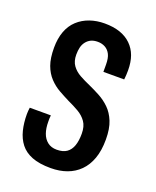

<svg xmlns="http://www.w3.org/2000/svg" viewBox="-110 -606 558 685"><g transform="rotate(20 169.5 -263.5)"><path d="M164 12Q121 12 93 1Q65 -10 49 -30.5Q33 -51 26 -79Q19 -107 19 -140Q19 -145 19.5 -152Q20 -159 21 -165H101Q100 -158 100 -152.5Q100 -147 100 -141Q100 -116 106.5 -97.5Q113 -79 127 -68Q141 -57 162 -57Q186 -57 200 -67Q214 -77 220.5 -95.5Q227 -114 227 -141Q227 -169 215 -186Q203 -203 184 -214Q165 -225 143 -235Q123 -245 102.5 -256.5Q82 -268 65 -286Q48 -304 38.5 -330Q29 -356 29 -396Q29 -431 39 -458Q49 -485 68.5 -503Q88 -521 114 -530Q140 -539 170 -539Q203 -539 228 -530.5Q253 -522 270.5 -505Q288 -488 296.5 -464.5Q305 -441 305 -410Q305 -402 304.5 -392.5Q304 -383 303 -375H224V-402Q224 -427 217 -441Q210 -455 197.5 -462Q185 -469 169 -469Q154 -469 143.5 -464Q133 -459 125.5 -449.5Q118 -440 115 -427.5Q112 -415 112 -400Q112 -375 123.5 -359Q135 -343 154 -332.5Q173 -322 194 -313Q214 -304 235.5 -292.5Q257 -281 275 -263.5Q293 -246 304 -219Q315 -192 315 -151Q315 -109 304 -78.5Q293 -48 273 -28Q253 -8 225.5 2Q198 12 164 12Z"/></g></svg>

Font: Archivo ExtraCondensed Medium
Style: Regular
Weight: 500
Width: 2
Designer: Hector Gatti
Foundry: Omnibus-Type
Version: Version 2.001